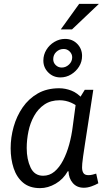

<svg xmlns="http://www.w3.org/2000/svg" viewBox="-20 -959 549 992"><path d="M418 -495H462Q447 -396 436.5 -328.5Q426 -261 419.5 -218.5Q413 -176 409.5 -151.5Q406 -127 405 -114.5Q404 -102 404 -94Q404 -76 411 -65Q418 -54 437 -54Q447 -54 457.5 -56.5Q468 -59 477 -62L488 -12Q472 -3 452 4Q432 11 413 11Q377 11 356 -13.5Q335 -38 334 -74H330Q307 -33 267.5 -10Q228 13 187 13Q133 13 99.5 -15Q66 -43 50.5 -90Q35 -137 35 -193Q35 -249 50.5 -304Q66 -359 97 -404Q128 -449 175 -476Q222 -503 286 -503Q317 -503 348.5 -491Q380 -479 407 -448V-389Q376 -416 347.5 -428.5Q319 -441 288 -441Q242 -441 209.5 -419Q177 -397 156.5 -360.5Q136 -324 127 -280.5Q118 -237 118 -194Q118 -136 138 -93.5Q158 -51 203 -51Q236 -51 261.5 -72.5Q287 -94 306 -130.5Q325 -167 337.5 -212.5Q350 -258 356 -307L371 -419ZM389 -939H491L352 -807H294ZM316 -758Q354 -758 379 -732.5Q404 -707 404 -670Q404 -640 388.5 -615Q373 -590 347.5 -574.5Q322 -559 292 -559Q255 -559 229.5 -584.5Q204 -610 204 -646Q204 -676 219.5 -701.5Q235 -727 261 -742.5Q287 -758 316 -758ZM309 -706Q287 -706 271 -691Q255 -676 255 -653Q255 -635 268 -622.5Q281 -610 299 -610Q320 -610 336.5 -625.5Q353 -641 353 -663Q353 -680 340 -693Q327 -706 309 -706Z"/></svg>

Font: Rosario
Style: Italic
Weight: 400
Italic angle: -8.05°
Designer: Hector Gatti
Foundry: Omnibus Type
Version: Version 1.201